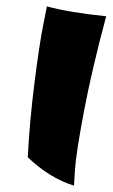

<svg xmlns="http://www.w3.org/2000/svg" viewBox="-20 -537 353 602"><path d="M127 -517Q196 -498 313 -486Q268 -319 243 -186.5Q218 -54 215 -4L212 45Q136 22 67 -44Q73 -158 88 -276.5Q103 -395 115 -456Z"/></svg>

Font: Ceviche One
Style: Regular
Weight: 400
Version: Version 1.002